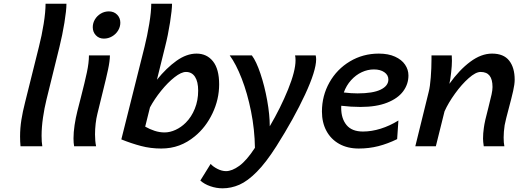

<svg xmlns="http://www.w3.org/2000/svg" viewBox="-20 -790 2811 1037"><path d="M301.3 -537.1 231 -252Q219.7 -206.5 212.2 -154.8Q204.6 -103 204.6 -56.6Q204.6 -22.9 208.5 0H90.8Q88.4 -25.9 88.4 -53.2Q88.4 -98.1 95.5 -142.6Q102.5 -187 115.7 -238.3L190.4 -538.1Q205.6 -597.2 215.8 -661.1Q226.1 -725.1 226.1 -770H338.9Q338.9 -734.4 327.9 -667.2Q316.9 -600.1 301.3 -537.1Z M567.9 -728.5Q595.2 -728.5 612.5 -710.9Q629.9 -693.4 629.9 -667.5Q629.9 -645 617.9 -625.2Q606 -605.5 585.4 -593.5Q564.9 -581.5 541 -581.5Q514.6 -581.5 497.8 -599.4Q481 -617.2 481 -643.1Q481 -665.5 492.7 -685.1Q504.4 -704.6 524.4 -716.6Q544.4 -728.5 567.9 -728.5ZM536.1 -297.9 527.8 -264.2 505.9 -174.8Q500 -151.4 496.6 -122.1Q493.2 -92.8 493.2 -64Q493.2 -27.8 499 0H380.4Q377 -17.1 377 -43Q377 -75.2 382.8 -114.3Q388.7 -153.3 397.9 -189.9L417 -264.6Q438 -346.2 449.2 -398.7Q460.4 -451.2 460.4 -490.7H573.7Q573.2 -459.5 563.7 -414.8Q554.2 -370.1 536.1 -297.9Z M871.6 -537.1 827.6 -359.4Q878.9 -422.9 933.3 -461.7Q987.8 -500.5 1041.5 -500.5Q1097.2 -500.5 1130.4 -458.7Q1163.6 -417 1163.6 -334.5Q1163.6 -253.4 1127.7 -178Q1091.8 -102.5 1032.2 -53.7Q992.7 -21 948 -4.4Q903.3 12.2 850.6 12.2Q793.5 12.2 741.7 -1.5Q689.9 -15.1 635.3 -37.1L760.7 -537.1Q775.4 -596.2 786.1 -661.1Q796.9 -726.1 796.9 -770H909.2Q909.2 -737.8 898.4 -668.9Q887.7 -600.1 871.6 -537.1ZM868.7 -74.7Q897.9 -74.7 928.2 -88.6Q958.5 -102.5 983.4 -127.4Q1014.2 -158.2 1032.2 -202.9Q1050.3 -247.6 1050.3 -300.3Q1050.3 -349.1 1033.2 -375.2Q1016.1 -401.4 984.4 -401.4Q959 -401.4 922.6 -372.8Q886.2 -344.2 850.3 -299.8Q814.5 -255.4 790 -210L764.2 -106Q788.1 -92.3 814.9 -83.5Q841.8 -74.7 868.7 -74.7Z M1687.5 -469.7Q1687.5 -408.2 1627.7 -279.3Q1567.9 -150.4 1472.7 0Q1416.5 88.4 1366.7 138.4Q1316.9 188.5 1272.7 207.8Q1228.5 227.1 1182.1 227.1Q1148.4 227.1 1116 215.8Q1083.5 204.6 1062 185.1L1117.7 95.2Q1130.4 109.9 1154.3 122.1Q1178.2 134.3 1200.7 134.3Q1232.9 134.3 1272.5 105.7Q1312 77.1 1356.9 8.3Q1355.5 -90.8 1335.9 -188.5Q1316.4 -286.1 1285.6 -365.2Q1254.9 -444.3 1220.7 -490.7H1340.3Q1364.3 -459 1386.7 -392.1Q1409.2 -325.2 1423.1 -247.6Q1437 -169.9 1437 -107.9Q1495.6 -207.5 1535.9 -306.9Q1576.2 -406.2 1576.2 -464.4Q1576.2 -481 1573.7 -490.7H1685.1Q1687.5 -480 1687.5 -469.7Z M1917.5 12.2Q1856.9 12.2 1812 -12.9Q1767.1 -38.1 1742.9 -83.3Q1718.8 -128.4 1718.8 -187.5Q1718.8 -272.9 1759.3 -344.7Q1799.8 -416.5 1870.1 -458.5Q1940.4 -500.5 2025.9 -500.5Q2077.1 -500.5 2113.3 -484.1Q2149.4 -467.8 2167.7 -440.9Q2186 -414.1 2186 -382.3Q2186 -335.4 2157.5 -296.9Q2128.9 -258.3 2070.8 -235.4Q2012.7 -212.4 1927.2 -212.4Q1875.5 -212.4 1823.2 -218.8Q1822.8 -214.8 1822.8 -207Q1822.8 -149.9 1851.6 -114.7Q1880.4 -79.6 1940.4 -79.6Q1986.8 -79.6 2036.1 -95Q2085.4 -110.4 2131.8 -139.2L2125 -38.6Q2074.2 -13.7 2023.7 -0.7Q1973.1 12.2 1917.5 12.2ZM1911.1 -285.6Q1994.1 -285.6 2035.9 -305.9Q2077.6 -326.2 2077.6 -360.4Q2077.6 -384.8 2055.9 -399.9Q2034.2 -415 1999.5 -415Q1965.8 -415 1933.8 -400.1Q1901.9 -385.3 1876.2 -356.9Q1850.6 -328.6 1836.9 -290.5Q1876.5 -285.6 1911.1 -285.6Z M2588.9 -41.5Q2588.9 -69.8 2593.3 -99.6Q2597.7 -134.3 2617.7 -208.5Q2629.9 -256.3 2635 -280Q2640.1 -303.7 2640.1 -319.8Q2640.1 -361.3 2624.3 -381.3Q2608.4 -401.4 2575.7 -401.4Q2549.3 -401.4 2511.5 -367.9Q2473.6 -334.5 2437.5 -284.4Q2401.4 -234.4 2380.9 -188.5L2334 0H2223.1L2295.4 -293.5Q2302.7 -321.3 2306.6 -371.8Q2310.5 -422.4 2310.5 -469.7V-490.7H2419.9Q2420.9 -474.1 2420.9 -461.9Q2420.9 -436 2416.7 -398.7Q2412.6 -361.3 2407.2 -337.4Q2460.9 -412.6 2520 -456.5Q2579.1 -500.5 2637.7 -500.5Q2700.2 -500.5 2730 -462.6Q2759.8 -424.8 2759.8 -359.4Q2759.8 -335.4 2751.5 -298.6Q2743.2 -261.7 2727.1 -201.7Q2720.2 -176.3 2714.1 -151.9Q2708 -127.4 2705.6 -113.8Q2700.2 -77.1 2700.2 -47.4Q2700.2 -19 2704.1 0H2592.8Q2588.9 -25.4 2588.9 -41.5Z"/></svg>

Font: Lesson One Medium
Style: Italic
Weight: 500
Italic angle: -14°
Designer: But Ko, Victor Gaultney, Annie Olsen, Julie Remington, Don Collingsworth, Eric Hays, Becca Hirsbrunner
Version: Version 1.100